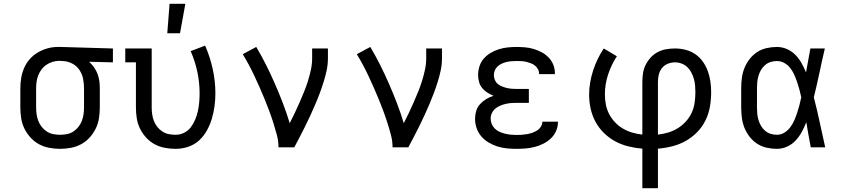

<svg xmlns="http://www.w3.org/2000/svg" viewBox="-20 -775 4440 1010"><path d="M296 8Q267 8 238.5 2.5Q210 -3 185 -16.5Q160 -30 140.5 -51.5Q121 -73 108.5 -98.5Q96 -124 91.5 -152.5Q87 -181 87 -210V-310Q87 -338 91.5 -365Q96 -392 107 -417.5Q118 -443 136.5 -464Q155 -485 179 -499Q203 -513 229.5 -520.5Q256 -528 284 -528H300L574 -520V-447L449 -450Q463 -437 474.5 -421Q486 -405 493 -386.5Q500 -368 502.5 -349Q505 -330 505 -310V-210Q505 -181 500.5 -152.5Q496 -124 483.5 -98.5Q471 -73 451.5 -51.5Q432 -30 407 -16.5Q382 -3 353.5 2.5Q325 8 296 8ZM296 -66Q314 -66 332 -69.5Q350 -73 365.5 -83Q381 -93 392.5 -107.5Q404 -122 410.5 -139Q417 -156 419.5 -174Q422 -192 422 -210V-310Q422 -336 417 -361Q412 -386 397.5 -407.5Q383 -429 359.5 -441Q336 -453 310 -454H300Q298 -455 296 -455Q294 -455 291 -455Q274 -455 256.5 -449.5Q239 -444 224.5 -434.5Q210 -425 199 -410.5Q188 -396 181.5 -379.5Q175 -363 172.5 -345.5Q170 -328 170 -310V-210Q170 -192 172.5 -174Q175 -156 181.5 -139Q188 -122 199.5 -107.5Q211 -93 226.5 -83Q242 -73 260 -69.5Q278 -66 296 -66Z M904 8Q875 8 846.5 2.5Q818 -3 793 -16.5Q768 -30 748.5 -51.5Q729 -73 716.5 -98.5Q704 -124 699.5 -152.5Q695 -181 695 -210V-447H639V-520H778V-210Q778 -192 780.5 -174Q783 -156 789.5 -139Q796 -122 807.5 -107.5Q819 -93 834.5 -83Q850 -73 868 -69.5Q886 -66 904 -66Q927 -66 948.5 -76.5Q970 -87 984 -106Q998 -125 1007 -146.5Q1016 -168 1021 -191Q1026 -214 1028 -237.5Q1030 -261 1030 -284Q1030 -341 1018 -397.5Q1006 -454 983 -506L1059 -535Q1085 -476 1099 -412Q1113 -348 1113 -284Q1113 -250 1108.5 -216.5Q1104 -183 1094.5 -151Q1085 -119 1068.5 -89Q1052 -59 1027.5 -36.5Q1003 -14 970.5 -3Q938 8 904 8ZM860 -600 872 -755H955L927 -600Z M1445 0Q1445 -33 1436.5 -65Q1428 -97 1418 -128.5Q1408 -160 1396.5 -191Q1385 -222 1372.5 -252.5Q1360 -283 1346.5 -313.5Q1333 -344 1319 -374Q1305 -404 1289.5 -433Q1274 -462 1257 -490L1328 -528Q1356 -481 1380.5 -432Q1405 -383 1427 -332.5Q1449 -282 1468.5 -231Q1488 -180 1504 -127Q1518 -154 1531 -181.5Q1544 -209 1556 -236.5Q1568 -264 1579.5 -292Q1591 -320 1600 -349Q1609 -378 1615.5 -408Q1622 -438 1622 -468V-520H1705V-468Q1705 -436 1698.5 -405.5Q1692 -375 1682.5 -344.5Q1673 -314 1662 -284.5Q1651 -255 1638.5 -226Q1626 -197 1613 -168.5Q1600 -140 1586 -112Q1572 -84 1557.5 -56Q1543 -28 1528 0Z M2045 0Q2045 -33 2036.5 -65Q2028 -97 2018 -128.5Q2008 -160 1996.5 -191Q1985 -222 1972.5 -252.5Q1960 -283 1946.5 -313.5Q1933 -344 1919 -374Q1905 -404 1889.5 -433Q1874 -462 1857 -490L1928 -528Q1956 -481 1980.5 -432Q2005 -383 2027 -332.5Q2049 -282 2068.5 -231Q2088 -180 2104 -127Q2118 -154 2131 -181.5Q2144 -209 2156 -236.5Q2168 -264 2179.5 -292Q2191 -320 2200 -349Q2209 -378 2215.5 -408Q2222 -438 2222 -468V-520H2305V-468Q2305 -436 2298.5 -405.5Q2292 -375 2282.5 -344.5Q2273 -314 2262 -284.5Q2251 -255 2238.5 -226Q2226 -197 2213 -168.5Q2200 -140 2186 -112Q2172 -84 2157.5 -56Q2143 -28 2128 0Z M2697 8Q2672 8 2646.5 5.5Q2621 3 2597 -4.5Q2573 -12 2551 -25Q2529 -38 2512.5 -57Q2496 -76 2487.5 -100Q2479 -124 2479 -150Q2479 -171 2485 -191.5Q2491 -212 2505.5 -227.5Q2520 -243 2538 -254Q2556 -265 2576 -271Q2559 -278 2543.5 -288Q2528 -298 2516.5 -312Q2505 -326 2500 -344Q2495 -362 2495 -381Q2495 -404 2502.5 -427Q2510 -450 2525.5 -467.5Q2541 -485 2561.5 -497Q2582 -509 2604.5 -516Q2627 -523 2650.5 -525.5Q2674 -528 2697 -528Q2720 -528 2742.5 -526Q2765 -524 2787 -517.5Q2809 -511 2829.5 -500Q2850 -489 2866 -472.5Q2882 -456 2890.5 -434.5Q2899 -413 2899 -390V-385H2816V-387Q2816 -400 2810 -411Q2804 -422 2794 -430Q2784 -438 2772 -442.5Q2760 -447 2747.5 -450Q2735 -453 2722.5 -453.5Q2710 -454 2697 -454Q2684 -454 2671 -453Q2658 -452 2645 -449Q2632 -446 2620 -440.5Q2608 -435 2598 -426Q2588 -417 2583 -405Q2578 -393 2578 -379Q2578 -366 2583.5 -353.5Q2589 -341 2599 -333Q2609 -325 2621.5 -320Q2634 -315 2647 -312Q2660 -309 2673.5 -308Q2687 -307 2700 -307H2762V-234H2700Q2685 -234 2670 -233Q2655 -232 2640 -228.5Q2625 -225 2611 -219Q2597 -213 2585.5 -203.5Q2574 -194 2567.5 -180Q2561 -166 2561 -151Q2561 -136 2567 -122Q2573 -108 2584 -97.5Q2595 -87 2609 -81Q2623 -75 2637.5 -71.5Q2652 -68 2667 -66.5Q2682 -65 2697 -65Q2711 -65 2725 -66Q2739 -67 2753 -69.5Q2767 -72 2780 -76.5Q2793 -81 2805 -88.5Q2817 -96 2825 -108.5Q2833 -121 2833 -135H2915V-132Q2915 -108 2905 -85.5Q2895 -63 2877.5 -46.5Q2860 -30 2838 -19Q2816 -8 2792.5 -2Q2769 4 2745 6Q2721 8 2697 8Z M3359 215V7Q3322 4 3285.5 -5Q3249 -14 3216.5 -31.5Q3184 -49 3157 -75.5Q3130 -102 3112.5 -134.5Q3095 -167 3087 -203.5Q3079 -240 3079 -277Q3079 -309 3084.5 -341Q3090 -373 3100 -404Q3110 -435 3124 -464Q3138 -493 3156 -520L3225 -479Q3196 -435 3179 -383.5Q3162 -332 3162 -279Q3162 -252 3167 -225.5Q3172 -199 3184.5 -175Q3197 -151 3215.5 -131.5Q3234 -112 3257 -98.5Q3280 -85 3306 -77.5Q3332 -70 3359 -67V-343Q3359 -367 3362.5 -390Q3366 -413 3376.5 -434Q3387 -455 3403 -472.5Q3419 -490 3440 -501Q3461 -512 3484 -516Q3507 -520 3531 -520Q3559 -520 3586.5 -513Q3614 -506 3637.5 -490Q3661 -474 3677.5 -450.5Q3694 -427 3703.5 -400.5Q3713 -374 3717 -346Q3721 -318 3721 -290Q3721 -252 3714.5 -214Q3708 -176 3691 -141.5Q3674 -107 3647 -79.5Q3620 -52 3587 -33.5Q3554 -15 3516.5 -5.5Q3479 4 3441 7V215ZM3441 -67Q3469 -70 3495.5 -78Q3522 -86 3545.5 -100.5Q3569 -115 3588 -136Q3607 -157 3618.5 -182Q3630 -207 3634 -234.5Q3638 -262 3638 -290Q3638 -308 3636.5 -325.5Q3635 -343 3630 -360.5Q3625 -378 3616.5 -394Q3608 -410 3595.5 -422Q3583 -434 3566 -440.5Q3549 -447 3531 -447Q3511 -447 3492.5 -439.5Q3474 -432 3462 -416.5Q3450 -401 3445.5 -382Q3441 -363 3441 -343Z M4067 8Q4040 8 4013 2Q3986 -4 3963 -19Q3940 -34 3923 -56Q3906 -78 3896 -103Q3886 -128 3882.5 -155.5Q3879 -183 3879 -210V-310Q3879 -337 3882.5 -364.5Q3886 -392 3896 -417Q3906 -442 3923 -464Q3940 -486 3963 -501Q3986 -516 4013 -522Q4040 -528 4067 -528Q4094 -528 4119.5 -517Q4145 -506 4164 -486.5Q4183 -467 4196.5 -443Q4210 -419 4220 -394Q4226 -426 4231.5 -457.5Q4237 -489 4243 -520H4319Q4304 -456 4290.5 -391.5Q4277 -327 4261 -263Q4278 -198 4292 -132Q4306 -66 4321 0H4245Q4239 -32 4233 -64.5Q4227 -97 4222 -129L4221 -131Q4211 -105 4197.5 -80.5Q4184 -56 4165.5 -36Q4147 -16 4121 -4Q4095 8 4067 8ZM4067 -66Q4088 -66 4106.5 -77.5Q4125 -89 4137.5 -106Q4150 -123 4158.5 -142.5Q4167 -162 4173.5 -182Q4180 -202 4185.5 -222.5Q4191 -243 4195 -263Q4191 -283 4185.5 -303Q4180 -323 4173.5 -342.5Q4167 -362 4158.5 -381Q4150 -400 4137.5 -416.5Q4125 -433 4106.5 -443.5Q4088 -454 4067 -454Q4050 -454 4034 -449Q4018 -444 4005 -433Q3992 -422 3983.5 -407.5Q3975 -393 3970 -376.5Q3965 -360 3963.5 -343.5Q3962 -327 3962 -310V-210Q3962 -193 3963.5 -176.5Q3965 -160 3970 -143.5Q3975 -127 3983.5 -112.5Q3992 -98 4005 -87Q4018 -76 4034 -71Q4050 -66 4067 -66Z"/></svg>

Font: Iosevka Etoile
Style: Regular
Weight: 400
Designer: Belleve Invis
Foundry: Belleve Invis
Version: Version 33.2.4